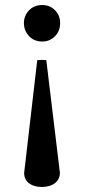

<svg xmlns="http://www.w3.org/2000/svg" viewBox="-20 -501 359 763"><path d="M76 186 128 -262Q146 -264 164 -262L218 185Q218 212 198 227Q178 242 146 242Q115 242 95.5 227.5Q76 213 76 186ZM219 -409Q219 -378 198.5 -357Q178 -336 148 -336Q115 -336 95 -358Q75 -380 75 -409Q75 -438 95 -459.5Q115 -481 148 -481Q178 -481 198.5 -460.5Q219 -440 219 -409Z"/></svg>

Font: Tiro Gurmukhi
Style: Regular
Weight: 400
Designer: Gurmukhi: John Hudson & Fiona Ross. Latin: John Hudson.
Foundry: Tiro Typeworks Ltd.
Version: Version 1.52